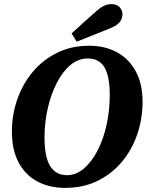

<svg xmlns="http://www.w3.org/2000/svg" viewBox="-20 -898 726 936"><path d="M298 18Q223 18 164.5 -12Q106 -42 72 -103.5Q38 -165 38 -257Q38 -337 63.5 -411.5Q89 -486 138 -545.5Q187 -605 257 -640Q327 -675 415 -675Q492 -675 550.5 -643Q609 -611 642 -550Q675 -489 675 -402Q675 -320 649.5 -244.5Q624 -169 575 -110Q526 -51 456 -16.5Q386 18 298 18ZM307 -44Q351 -44 389 -76.5Q427 -109 455.5 -164Q484 -219 499.5 -289Q515 -359 515 -434Q515 -526 489.5 -569.5Q464 -613 407 -613Q362 -613 324 -581.5Q286 -550 257.5 -495Q229 -440 213 -371Q197 -302 197 -227Q197 -133 224.5 -88.5Q252 -44 307 -44ZM329 -735Q358 -761 386 -787Q414 -813 443 -838Q469 -861 486.5 -869.5Q504 -878 525 -878Q549 -878 563 -863Q577 -848 577 -828Q577 -809 565 -792Q553 -775 517 -760Q477 -744 436 -727.5Q395 -711 354 -695Z"/></svg>

Font: Source Serif 4 SmText
Style: Bold Italic
Weight: 700
Italic angle: -12°
Designer: Frank Grießhammer
Foundry: Adobe
Version: Version 4.005;hotconv 1.1.0;makeotfexe 2.6.0